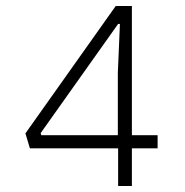

<svg xmlns="http://www.w3.org/2000/svg" viewBox="-20 -622 617 642"><path d="M375 -126H80L65 -176L367 -602H421V-170H507V-126H421V0H375ZM374 -170V-378L381 -542H375L116 -177L118 -170Z"/></svg>

Font: Athiti Light
Style: Regular
Weight: 300
Designer: CadsonDemak Team
Foundry: CadsonDemak
Version: Version 1.033